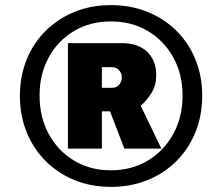

<svg xmlns="http://www.w3.org/2000/svg" viewBox="-20 -720 840 752"><path d="M415 12Q337 12 272 -14.5Q207 -41 159 -89Q111 -137 84.5 -202Q58 -267 58 -345Q58 -422 84.5 -487Q111 -552 159 -599.5Q207 -647 272 -673.5Q337 -700 415 -700Q492 -700 557.5 -673.5Q623 -647 671 -599.5Q719 -552 745.5 -487Q772 -422 772 -345Q772 -267 745.5 -202Q719 -137 671 -89Q623 -41 557.5 -14.5Q492 12 415 12ZM414 -53Q496 -53 559 -91Q622 -129 658.5 -195Q695 -261 695 -345Q695 -430 658.5 -495.5Q622 -561 559 -598.5Q496 -636 414 -636Q333 -636 270 -598.5Q207 -561 171 -495.5Q135 -430 135 -346Q135 -261 171 -195Q207 -129 270 -91Q333 -53 414 -53ZM246 -138V-551H457Q522 -551 557 -516.5Q592 -482 592 -426Q592 -387 574 -357Q556 -327 531 -306L612 -138H467L411 -284H379V-138ZM379 -376H419Q435 -376 446 -387.5Q457 -399 457 -417Q457 -434 446 -445.5Q435 -457 419 -457H379Z"/></svg>

Font: Archivo SemiBold Black
Style: Italic
Weight: 900
Italic angle: -10°
Version: Version 2.001